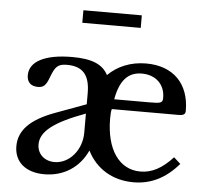

<svg xmlns="http://www.w3.org/2000/svg" viewBox="-54 -816 959 884"><g transform="rotate(5 426.0 -374.5)"><path d="M802 -93 771 -121C722 -67 674 -42 622 -42C523 -42 462 -131 462 -273C462 -293 463 -308 466 -317H775C799 -317 806 -324 806 -339C806 -464 731 -540 606 -540C535 -540 474 -515 430 -471C405 -519 355 -540 264 -540C139 -540 67 -503 67 -439C67 -407 85 -389 118 -389C143 -389 155 -399 169 -437C188 -488 200 -502 243 -502C316 -502 349 -464 349 -380V-329L205 -276C95 -235 43 -182 43 -109C43 -36 96 9 182 9C271 9 343 -37 380 -118C420 -38 496 10 594 10C675 10 743 -24 802 -93ZM349 -286V-197C349 -117 292 -51 224 -51C177 -51 144 -82 144 -126C144 -186 205 -233 349 -286ZM637 -363H473C489 -451 526 -492 590 -492C654 -492 697 -451 697 -390C697 -366 690 -363 637 -363ZM566 -701V-759H296V-701Z"/></g></svg>

Font: Libre Baskerville
Style: Regular
Weight: 400
Designer: Pablo Impallari, Rodrigo Fuenzalida
Foundry: Pablo Impallari, Rodrigo Fuenzalida
Version: Version 1.051;Glyphs 3.2.3 (3260)